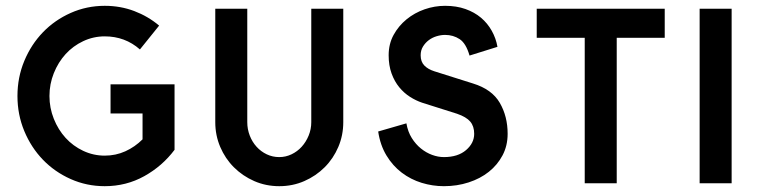

<svg xmlns="http://www.w3.org/2000/svg" viewBox="-20 -630 2615 660"><path d="M580 -115Q538 -59 476 -24.5Q414 10 340 10Q278 10 223 -14.5Q168 -39 127.5 -81Q87 -123 63.5 -179.5Q40 -236 40 -300Q40 -364 63.5 -420.5Q87 -477 127.5 -519Q168 -561 223 -585.5Q278 -610 340 -610Q394 -610 441.5 -592Q489 -574 527 -542L461 -460Q410 -505 340 -505Q301 -505 266 -488.5Q231 -472 205.5 -444Q180 -416 165 -378.5Q150 -341 150 -300Q150 -259 165 -221.5Q180 -184 205.5 -156Q231 -128 266 -111.5Q301 -95 340 -95Q378 -95 411 -110Q444 -125 470 -151V-240H360V-340H580Z M1160 -210Q1160 -165 1143 -125Q1126 -85 1096 -55Q1066 -25 1026 -7.5Q986 10 940 10Q894 10 854 -7.5Q814 -25 784 -55Q754 -85 737 -125Q720 -165 720 -210V-600H830V-210Q830 -186 838.5 -164Q847 -142 862 -125.5Q877 -109 897 -99.5Q917 -90 940 -90Q962 -90 982 -99.5Q1002 -109 1017 -125.5Q1032 -142 1041 -164Q1050 -186 1050 -210V-600H1160Z M1725 -170Q1725 -129 1707.5 -96Q1690 -63 1660.5 -39.5Q1631 -16 1591 -3Q1551 10 1506 10Q1467 10 1429.5 -1.5Q1392 -13 1361 -36.5Q1330 -60 1308.5 -95.5Q1287 -131 1280 -178L1377 -206Q1382 -177 1395.5 -155.5Q1409 -134 1427 -119.5Q1445 -105 1465.5 -97.5Q1486 -90 1506 -90Q1554 -90 1582 -114Q1610 -138 1610 -170Q1610 -196 1596.5 -212Q1583 -228 1551 -239L1431 -277Q1410 -284 1389.5 -297Q1369 -310 1352.5 -330Q1336 -350 1326 -377.5Q1316 -405 1316 -440Q1316 -479 1333 -510Q1350 -541 1377.5 -563.5Q1405 -586 1439.5 -598Q1474 -610 1510 -610Q1549 -610 1580 -599Q1611 -588 1633.5 -569Q1656 -550 1670.5 -524Q1685 -498 1690 -469L1594 -439Q1582 -481 1560 -495.5Q1538 -510 1510 -510Q1496 -510 1481 -505.5Q1466 -501 1454 -492Q1442 -483 1434 -470Q1426 -457 1426 -440Q1426 -418 1438.5 -405Q1451 -392 1473 -385L1606 -343Q1671 -323 1698 -276.5Q1725 -230 1725 -170Z M2265 -500H2100V0H1990V-500H1825V-600H2265Z M2495 0H2385V-600H2495Z"/></svg>

Font: Gauge Heavy
Style: Heavy
Weight: 900
Designer: Daniel Pimley
Foundry: Daniel Pimley
Version: Version 2.0